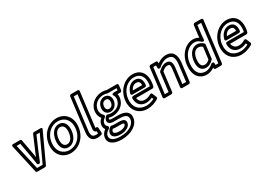

<svg xmlns="http://www.w3.org/2000/svg" viewBox="-4 -1687 3984 2885"><g transform="rotate(-30 1987.5 -244.5)"><path d="M204 -25 104 -466H168L211 -229C218 -180 227 -131 234 -82C236 -71 246 -63 256 -63H260C271 -63 282 -70 286 -81C306 -131 326 -182 346 -229L448 -466H505L301 -25ZM158 8C160 17 169 25 180 25H313C322 25 334 19 339 8L566 -483C583 -519 546 -516 546 -516H435C425 -516 414 -509 409 -498L300 -243C290 -220 282 -199 272 -174C268 -197 264 -220 261 -243L214 -498C212 -508 203 -516 192 -516H75C36 -516 48 -483 48 -483Z M585 -245C604 -396 714 -478 822 -478C931 -478 1021 -396 1002 -245C984 -95 874 -13 765 -13C657 -13 567 -95 585 -245ZM535 -245C513 -69 622 37 758 37C895 37 1030 -69 1052 -245C1074 -422 965 -528 828 -528C692 -528 557 -422 535 -245ZM653 -245C640 -142 678 -57 770 -57C862 -57 921 -141 934 -245C947 -349 908 -434 816 -434C724 -434 666 -349 653 -245ZM703 -245C715 -339 758 -384 810 -384C862 -384 895 -339 884 -245C873 -153 828 -107 776 -107C724 -107 692 -152 703 -245Z M1151 -126 1220 -681H1285L1216 -120C1213 -95 1219 -74 1236 -63C1242 -59 1251 -57 1255 -57L1257 -16C1247 -14 1238 -13 1225 -13C1160 -13 1141 -47 1151 -126ZM1101 -126C1090 -35 1119 37 1218 37C1247 37 1272 33 1291 25C1301 21 1310 10 1309 -2L1304 -88C1303 -103 1290 -111 1277 -108C1270 -107 1269 -107 1266 -107C1266 -109 1265 -113 1266 -120L1338 -706C1339 -717 1331 -731 1316 -731H1201C1190 -731 1175 -721 1173 -706Z M1411 72C1403 140 1471 167 1550 167C1633 167 1713 128 1721 63C1729 2 1673 -11 1618 -11H1551C1525 -11 1507 -13 1491 -17C1484 -19 1474 -17 1469 -13C1436 10 1415 39 1411 72ZM1461 72C1462 60 1468 48 1485 34C1503 37 1522 39 1545 39H1612C1669 39 1673 48 1671 63C1669 82 1632 117 1557 117C1480 117 1459 92 1461 72ZM1363 89C1367 59 1388 30 1432 5C1440 0 1445 -8 1446 -16V-20C1447 -29 1444 -37 1438 -41C1420 -53 1409 -71 1413 -102C1416 -128 1439 -156 1465 -173C1472 -178 1477 -186 1478 -193V-197C1479 -205 1476 -213 1471 -217C1446 -238 1424 -278 1430 -327C1442 -423 1525 -478 1618 -478C1642 -478 1663 -473 1680 -467C1682 -466 1686 -466 1688 -466H1839L1835 -431H1770C1770 -431 1719 -428 1746 -390C1756 -376 1763 -351 1760 -323C1749 -230 1676 -181 1581 -181C1563 -181 1543 -184 1525 -192C1517 -196 1506 -194 1499 -188C1480 -173 1462 -152 1458 -122C1452 -74 1492 -52 1554 -52H1641C1756 -52 1793 -21 1785 44C1776 120 1684 192 1529 192C1414 192 1355 152 1363 89ZM1313 89C1300 198 1404 242 1523 242C1688 242 1821 162 1835 44C1848 -61 1769 -102 1648 -102H1561C1503 -102 1507 -114 1508 -122C1509 -132 1511 -135 1516 -140C1535 -134 1556 -131 1575 -131C1688 -131 1795 -198 1810 -323C1813 -344 1811 -362 1806 -381H1854C1865 -381 1880 -391 1882 -406L1892 -491C1893 -502 1885 -516 1870 -516H1698C1678 -523 1652 -528 1624 -528C1511 -528 1396 -457 1380 -327C1373 -272 1391 -227 1417 -196C1392 -174 1368 -141 1363 -102C1359 -68 1367 -40 1383 -19C1345 10 1318 46 1313 89ZM1584 -203C1646 -203 1700 -253 1709 -327C1718 -399 1677 -449 1614 -449C1552 -449 1497 -401 1488 -327C1479 -253 1521 -203 1584 -203ZM1590 -253C1557 -253 1532 -275 1538 -327C1544 -377 1574 -399 1608 -399C1641 -399 1665 -377 1659 -327C1653 -275 1622 -253 1590 -253Z M1909 -245C1927 -393 2039 -478 2139 -478C2256 -478 2307 -398 2291 -270C2290 -260 2288 -249 2286 -241H1996C1986 -241 1967 -234 1967 -213C1966 -113 2025 -52 2117 -52C2155 -52 2191 -62 2225 -78L2237 -50C2193 -27 2146 -13 2098 -13C1975 -13 1891 -96 1909 -245ZM1859 -245C1838 -70 1942 37 2091 37C2159 37 2226 13 2280 -20C2291 -27 2297 -42 2292 -53L2262 -125C2256 -140 2240 -141 2228 -134C2192 -113 2161 -102 2124 -102C2065 -102 2028 -132 2019 -191H2301C2311 -191 2324 -199 2328 -210C2334 -225 2338 -246 2341 -270C2359 -416 2294 -528 2145 -528C2015 -528 1880 -417 1859 -245ZM1997 -264H2215C2230 -264 2242 -278 2243 -289C2253 -374 2221 -439 2137 -439C2065 -439 1998 -383 1976 -292C1974 -282 1975 -264 1997 -264ZM2034 -314C2055 -365 2093 -389 2131 -389C2176 -389 2195 -367 2195 -314Z M2421 -25 2475 -466H2523V-422C2523 -409 2534 -400 2545 -400H2549C2556 -400 2563 -403 2567 -407C2614 -448 2663 -478 2720 -478C2807 -478 2839 -426 2825 -308L2790 -25H2725L2758 -293C2769 -379 2744 -429 2673 -429C2620 -429 2581 -401 2535 -361C2530 -356 2526 -349 2525 -343L2486 -25ZM2368 0C2367 11 2375 25 2390 25H2505C2516 25 2531 15 2533 0L2574 -332C2613 -366 2636 -379 2667 -379C2704 -379 2717 -369 2708 -293L2672 0C2671 11 2679 25 2694 25H2809C2820 25 2835 15 2837 0L2875 -308C2891 -438 2849 -528 2726 -528C2667 -528 2617 -504 2573 -472V-494C2573 -505 2564 -516 2551 -516H2456C2445 -516 2430 -506 2428 -491Z M2978 -245C2996 -395 3100 -478 3190 -478C3239 -478 3264 -461 3296 -430C3296 -430 3336 -401 3340 -450L3346 -529L3365 -681H3430L3349 -25H3301L3300 -57C3300 -69 3290 -78 3278 -78H3274C3267 -78 3259 -75 3255 -71C3218 -38 3171 -13 3127 -13C3021 -13 2959 -91 2978 -245ZM2928 -245C2907 -75 2980 37 3120 37C3167 37 3212 18 3251 -8V4C3251 16 3261 25 3273 25H3368C3379 25 3394 15 3396 0L3483 -706C3484 -717 3476 -731 3461 -731H3346C3335 -731 3320 -721 3318 -706L3296 -528V-527L3294 -501C3269 -517 3236 -528 3196 -528C3072 -528 2949 -415 2928 -245ZM3047 -246C3033 -135 3070 -58 3160 -58C3207 -58 3249 -81 3290 -122C3295 -127 3297 -132 3298 -138L3326 -367C3327 -374 3324 -382 3320 -386C3286 -419 3248 -433 3209 -433C3127 -433 3061 -356 3047 -246ZM3097 -246C3109 -342 3159 -383 3203 -383C3228 -383 3251 -376 3275 -355L3249 -148C3218 -119 3194 -108 3166 -108C3114 -108 3085 -145 3097 -246Z M3540 -245C3558 -393 3670 -478 3770 -478C3887 -478 3938 -398 3922 -270C3921 -260 3919 -249 3917 -241H3627C3617 -241 3598 -234 3598 -213C3597 -113 3656 -52 3748 -52C3786 -52 3822 -62 3856 -78L3868 -50C3824 -27 3777 -13 3729 -13C3606 -13 3522 -96 3540 -245ZM3490 -245C3469 -70 3573 37 3722 37C3790 37 3857 13 3911 -20C3922 -27 3928 -42 3923 -53L3893 -125C3887 -140 3871 -141 3859 -134C3823 -113 3792 -102 3755 -102C3696 -102 3659 -132 3650 -191H3932C3942 -191 3955 -199 3959 -210C3965 -225 3969 -246 3972 -270C3990 -416 3925 -528 3776 -528C3646 -528 3511 -417 3490 -245ZM3628 -264H3846C3861 -264 3873 -278 3874 -289C3884 -374 3852 -439 3768 -439C3696 -439 3629 -383 3607 -292C3605 -282 3606 -264 3628 -264ZM3665 -314C3686 -365 3724 -389 3762 -389C3807 -389 3826 -367 3826 -314Z"/></g></svg>

Font: Falling Sky
Style: OuObl
Weight: 400
Designer: Paul D. Hunt
Foundry: Adobe Systems Incorporated
Version: Version 1.02